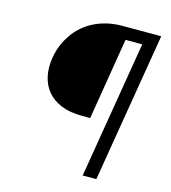

<svg xmlns="http://www.w3.org/2000/svg" viewBox="-109 -815 801 902"><g transform="rotate(15 292.0 -363.5)"><path d="M96.2 -498.6Q101.9 -532 114 -560.9Q126.1 -589.8 144.2 -615.8Q162.3 -641.7 186.3 -662.3Q210.2 -682.9 239.2 -697.3Q268.1 -711.6 302.2 -719.5Q336.3 -727.3 374.6 -727.3H563.6L442.8 0H376.4L487.2 -667.6H405.9L340.6 -269.9H299.4Q241.5 -269.9 199.4 -287.1Q157.3 -304.3 131.7 -334.9Q106.2 -365.4 97.1 -407.3Q88.1 -449.2 96.2 -498.6Z"/></g></svg>

Font: Inter P Light
Style: Italic
Weight: 300
Italic angle: 9.39999°
Designer: Rasmus Andersson
Foundry: rsms
Version: Version 3.018;git-588b23468